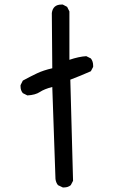

<svg xmlns="http://www.w3.org/2000/svg" viewBox="-20 -825 540 841"><path d="M261 -4H255L234 -14Q225 -25 223 -41L209 -444Q174 -435 154.5 -422Q135 -409 100 -407L80 -417Q70 -429 70 -446V-452L80 -472Q115 -491 142.5 -504Q170 -517 209 -526L207 -768Q212 -805 249 -805H255L274 -795L284 -775V-563Q325 -577 358 -579L378 -569Q388 -556 388 -538V-532L378 -513Q333 -493 288 -476L300 -33L290 -14Q278 -4 261 -4Z"/></svg>

Font: Xiaolai SC
Style: Regular
Weight: 400
Designer: Nozomi Seto 瀬戸のぞみ
Version: Version 3.11;December 4, 2020;FontCreator 13.0.0.2613 64-bit